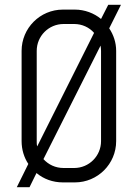

<svg xmlns="http://www.w3.org/2000/svg" viewBox="-20 -750 574 800"><path d="M103 30 132 -29C162 -4 200 10 242 10H292C387 10 464 -67 464 -162V-538C464 -573 453 -605 435 -632L484 -730H431L401 -671C372 -695 333 -710 292 -710H242C147 -710 70 -633 70 -538V-162C70 -127 80 -94 98 -67L50 30ZM401 -162C401 -100 351 -50 289 -50H245C211 -50 182 -64 161 -87L399 -560C400 -553 401 -545 401 -538ZM133 -162V-538C133 -600 183 -650 245 -650H289C322 -650 352 -636 372 -613L135 -140C133 -147 133 -154 133 -162Z"/></svg>

Font: Abel
Style: Regular
Weight: 400
Designer: Matthew Desmond
Foundry: Matthew Desmond
Version: Version 1.002